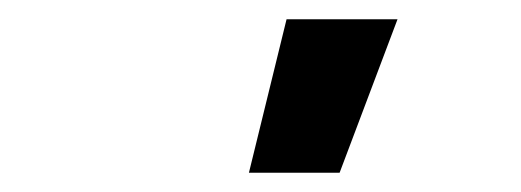

<svg xmlns="http://www.w3.org/2000/svg" viewBox="-20 -779 540 199"><path d="M238 -600 277 -759H392L332 -600Z"/></svg>

Font: Iosevka Heavy
Style: Italic
Weight: 900
Italic angle: -9°
Monospace: yes
Designer: Belleve Invis
Foundry: Belleve Invis
Version: Version 32.5.0; ttfautohint (v1.8.4)